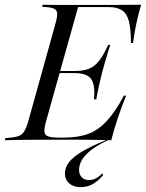

<svg xmlns="http://www.w3.org/2000/svg" viewBox="-38 -591 614 809"><path d="M-17.7 0 -15.3 -8.9Q18.5 -11.3 36.3 -16.5Q54 -21.8 63.3 -36.3Q72.6 -50.8 80.6 -78.2L196 -492.7Q204 -521 202.8 -535.5Q201.6 -550 186.7 -555.6Q171.8 -561.3 139.5 -562.1L141.9 -571Q163.7 -570.2 200 -570.2Q236.3 -570.2 286.3 -570.2Q327.4 -570.2 365.3 -570.2Q403.2 -570.2 437.1 -570.2Q471 -570.2 500.8 -570.6Q530.6 -571 556.5 -571Q545.2 -532.3 536.7 -492.7Q528.2 -453.2 522.6 -409.7H513.7Q513.7 -468.5 505.2 -501.2Q496.8 -533.9 476.2 -547.6Q455.6 -561.3 418.5 -561.3H291.1L155.6 -78.2Q143.5 -36.3 153.6 -23.8Q163.7 -11.3 206.5 -11.3H233.1Q292.7 -11.3 335.1 -27.4Q377.4 -43.5 412.9 -82.3Q448.4 -121 483.9 -187.9H493.5Q472.6 -137.1 457.7 -91.5Q442.7 -46 430.6 0Q409.7 -0.8 387.5 -1.2Q365.3 -1.6 341.1 -2Q316.9 -2.4 290.3 -2.4Q263.7 -2.4 234.7 -2.4Q150.8 -2.4 87.5 -2Q24.2 -1.6 -17.7 0ZM186.3 -283.1 188.7 -291.9H353.2L350.8 -283.1ZM358.1 -172.6Q363.7 -234.7 345.6 -258.9Q327.4 -283.1 275 -283.1L277.4 -291.9Q313.7 -291.9 337.5 -301.6Q361.3 -311.3 379.8 -335.1Q398.4 -358.9 417.7 -401.6H426.6Q424.2 -393.5 417.7 -374.2Q411.3 -354.8 404.8 -331Q398.4 -307.3 392.7 -287.1Q389.5 -275 386.3 -260.9Q383.1 -246.8 379.4 -231.5Q375.8 -216.1 373 -201.2Q370.2 -186.3 367.7 -172.6ZM302.4 197.6Q271.8 197.6 253.6 181.5Q235.5 165.3 235.5 138.7Q235.5 114.5 253.6 91.5Q271.8 68.5 311.3 45.6Q350.8 22.6 411.3 -1.6L417.7 -0.8Q358.1 26.6 326.6 58.5Q295.2 90.3 295.2 125Q295.2 144.4 306.5 156Q317.7 167.7 337.1 167.7Q366.9 167.7 392.7 139.5L396.8 146.8Q375.8 171.8 352.8 184.7Q329.8 197.6 302.4 197.6Z"/></svg>

Font: Playfair 144pt Light
Style: Italic
Weight: 300
Italic angle: -15.6°
Designer: Claus Eggers Sørensen
Foundry: Claus Eggers Sørensen
Version: Version 2.001;gftools[0.9.30]